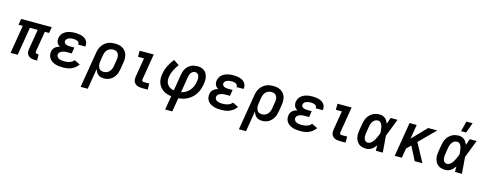

<svg xmlns="http://www.w3.org/2000/svg" viewBox="-30 -1676 7110 2812"><g transform="rotate(15 3525.0 -270.5)"><path d="M447 8Q429 8 411 5.5Q393 3 377.5 -4.5Q362 -12 349 -23.5Q336 -35 329 -51Q322 -67 321 -85Q320 -103 323 -122L374 -428H256L185 0H77L148 -428H83L98 -520H562L547 -428H482L431 -122Q430 -114 431 -107Q432 -100 436.5 -94.5Q441 -89 448 -86.5Q455 -84 463 -84H481V8Z M871 8Q841 8 812.5 5Q784 2 757.5 -6.5Q731 -15 707.5 -29.5Q684 -44 668 -65.5Q652 -87 646 -115Q640 -143 645 -172Q648 -191 657 -209Q666 -227 681 -239.5Q696 -252 714 -261Q732 -270 751 -275Q736 -284 724 -296Q712 -308 705 -324Q698 -340 696.5 -358Q695 -376 698 -394Q702 -416 713 -437.5Q724 -459 742 -475Q760 -491 781.5 -501.5Q803 -512 825 -518Q847 -524 870 -526Q893 -528 915 -528Q940 -528 964 -525.5Q988 -523 1011 -516.5Q1034 -510 1054.5 -498Q1075 -486 1089 -468.5Q1103 -451 1109.5 -427.5Q1116 -404 1111 -379L1110 -373H1003L1004 -375Q1006 -391 998 -404.5Q990 -418 976 -424.5Q962 -431 946.5 -433.5Q931 -436 915 -436Q904 -436 893 -435Q882 -434 871 -432Q860 -430 849.5 -426Q839 -422 829 -415.5Q819 -409 812 -399Q805 -389 803 -378Q801 -367 804.5 -356.5Q808 -346 815.5 -339Q823 -332 832.5 -327.5Q842 -323 852.5 -320.5Q863 -318 874 -317.5Q885 -317 896 -317H959L944 -224H881Q868 -224 855.5 -223.5Q843 -223 830.5 -220.5Q818 -218 805 -213.5Q792 -209 780.5 -202Q769 -195 761 -183.5Q753 -172 751 -159Q749 -145 754 -132.5Q759 -120 768.5 -111Q778 -102 790 -97Q802 -92 815.5 -89Q829 -86 843 -85Q857 -84 871 -84Q890 -84 908.5 -86.5Q927 -89 946 -95Q965 -101 982.5 -112Q1000 -123 1012 -140L1100 -98Q1082 -70 1055 -48.5Q1028 -27 997.5 -14Q967 -1 934.5 3.5Q902 8 871 8Z M1197 215 1288 -332Q1292 -358 1301.5 -384.5Q1311 -411 1327 -434.5Q1343 -458 1365 -477Q1387 -496 1412.5 -507.5Q1438 -519 1465 -523.5Q1492 -528 1518 -528Q1550 -528 1580.5 -522Q1611 -516 1636 -501Q1661 -486 1679.5 -463Q1698 -440 1706.5 -411Q1715 -382 1715.5 -351Q1716 -320 1710 -288L1694 -188Q1690 -164 1682.5 -139.5Q1675 -115 1662.5 -92.5Q1650 -70 1632 -50.5Q1614 -31 1591 -17.5Q1568 -4 1543.5 2Q1519 8 1494 8Q1469 8 1445.5 1.5Q1422 -5 1404 -20Q1386 -35 1374.5 -55.5Q1363 -76 1357 -100L1305 215ZM1466 -84Q1489 -84 1511.5 -93Q1534 -102 1550 -119.5Q1566 -137 1575.5 -159Q1585 -181 1588 -203L1605 -303Q1608 -319 1608.5 -335.5Q1609 -352 1606 -367Q1603 -382 1595.5 -395.5Q1588 -409 1576.5 -418.5Q1565 -428 1549.5 -432Q1534 -436 1518 -436Q1496 -436 1472.5 -427.5Q1449 -419 1432 -401.5Q1415 -384 1406 -361.5Q1397 -339 1393 -317L1379 -229Q1376 -212 1375 -194.5Q1374 -177 1377 -161Q1380 -145 1386.5 -130Q1393 -115 1404.5 -104.5Q1416 -94 1432.5 -89Q1449 -84 1466 -84Z M2071 0Q2051 0 2031.5 -3Q2012 -6 1994.5 -13.5Q1977 -21 1963.5 -34Q1950 -47 1943 -64.5Q1936 -82 1935.5 -101.5Q1935 -121 1938 -142L1986 -428H1895V-520H2109L2044 -126Q2043 -120 2043.5 -113Q2044 -106 2048 -101.5Q2052 -97 2058 -94.5Q2064 -92 2071 -92H2156V0Z M2479 215 2514 4Q2480 0 2447.5 -10.5Q2415 -21 2388 -39.5Q2361 -58 2341 -84Q2321 -110 2310 -141.5Q2299 -173 2298 -207.5Q2297 -242 2303 -277Q2308 -310 2318 -341.5Q2328 -373 2343.5 -404Q2359 -435 2377.5 -464Q2396 -493 2418 -520L2502 -463Q2485 -441 2470 -417Q2455 -393 2442.5 -368Q2430 -343 2421.5 -317Q2413 -291 2409 -265Q2403 -233 2407.5 -202Q2412 -171 2428.5 -146.5Q2445 -122 2471.5 -107.5Q2498 -93 2529 -88L2571 -343Q2575 -367 2583 -390Q2591 -413 2605 -434.5Q2619 -456 2638.5 -473Q2658 -490 2680.5 -501Q2703 -512 2727 -516Q2751 -520 2775 -520Q2803 -520 2829.5 -513Q2856 -506 2877 -490Q2898 -474 2911 -450.5Q2924 -427 2930 -400.5Q2936 -374 2934.5 -345.5Q2933 -317 2929 -289Q2922 -252 2910.5 -215.5Q2899 -179 2879 -145.5Q2859 -112 2830 -84Q2801 -56 2767 -36.5Q2733 -17 2695.5 -7Q2658 3 2622 6L2587 215ZM2638 -90Q2674 -97 2707.5 -117Q2741 -137 2765.5 -166.5Q2790 -196 2803.5 -231.5Q2817 -267 2823 -303Q2825 -317 2826 -331Q2827 -345 2825.5 -358.5Q2824 -372 2820 -385Q2816 -398 2807.5 -408Q2799 -418 2786.5 -423Q2774 -428 2760 -428Q2743 -428 2726.5 -418Q2710 -408 2700 -393Q2690 -378 2685 -361.5Q2680 -345 2677 -328Z M3271 8Q3241 8 3212.5 5Q3184 2 3157.5 -6.5Q3131 -15 3107.5 -29.5Q3084 -44 3068 -65.5Q3052 -87 3046 -115Q3040 -143 3045 -172Q3048 -191 3057 -209Q3066 -227 3081 -239.5Q3096 -252 3114 -261Q3132 -270 3151 -275Q3136 -284 3124 -296Q3112 -308 3105 -324Q3098 -340 3096.5 -358Q3095 -376 3098 -394Q3102 -416 3113 -437.5Q3124 -459 3142 -475Q3160 -491 3181.5 -501.5Q3203 -512 3225 -518Q3247 -524 3270 -526Q3293 -528 3315 -528Q3340 -528 3364 -525.5Q3388 -523 3411 -516.5Q3434 -510 3454.5 -498Q3475 -486 3489 -468.5Q3503 -451 3509.5 -427.5Q3516 -404 3511 -379L3510 -373H3403L3404 -375Q3406 -391 3398 -404.5Q3390 -418 3376 -424.5Q3362 -431 3346.5 -433.5Q3331 -436 3315 -436Q3304 -436 3293 -435Q3282 -434 3271 -432Q3260 -430 3249.5 -426Q3239 -422 3229 -415.5Q3219 -409 3212 -399Q3205 -389 3203 -378Q3201 -367 3204.5 -356.5Q3208 -346 3215.5 -339Q3223 -332 3232.5 -327.5Q3242 -323 3252.5 -320.5Q3263 -318 3274 -317.5Q3285 -317 3296 -317H3359L3344 -224H3281Q3268 -224 3255.5 -223.5Q3243 -223 3230.5 -220.5Q3218 -218 3205 -213.5Q3192 -209 3180.5 -202Q3169 -195 3161 -183.5Q3153 -172 3151 -159Q3149 -145 3154 -132.5Q3159 -120 3168.5 -111Q3178 -102 3190 -97Q3202 -92 3215.5 -89Q3229 -86 3243 -85Q3257 -84 3271 -84Q3290 -84 3308.5 -86.5Q3327 -89 3346 -95Q3365 -101 3382.5 -112Q3400 -123 3412 -140L3500 -98Q3482 -70 3455 -48.5Q3428 -27 3397.5 -14Q3367 -1 3334.5 3.5Q3302 8 3271 8Z M3597 215 3688 -332Q3692 -358 3701.5 -384.5Q3711 -411 3727 -434.5Q3743 -458 3765 -477Q3787 -496 3812.5 -507.5Q3838 -519 3865 -523.5Q3892 -528 3918 -528Q3950 -528 3980.5 -522Q4011 -516 4036 -501Q4061 -486 4079.5 -463Q4098 -440 4106.5 -411Q4115 -382 4115.5 -351Q4116 -320 4110 -288L4094 -188Q4090 -164 4082.5 -139.5Q4075 -115 4062.5 -92.5Q4050 -70 4032 -50.5Q4014 -31 3991 -17.5Q3968 -4 3943.5 2Q3919 8 3894 8Q3869 8 3845.5 1.5Q3822 -5 3804 -20Q3786 -35 3774.5 -55.5Q3763 -76 3757 -100L3705 215ZM3866 -84Q3889 -84 3911.5 -93Q3934 -102 3950 -119.5Q3966 -137 3975.5 -159Q3985 -181 3988 -203L4005 -303Q4008 -319 4008.5 -335.5Q4009 -352 4006 -367Q4003 -382 3995.5 -395.5Q3988 -409 3976.5 -418.5Q3965 -428 3949.5 -432Q3934 -436 3918 -436Q3896 -436 3872.5 -427.5Q3849 -419 3832 -401.5Q3815 -384 3806 -361.5Q3797 -339 3793 -317L3779 -229Q3776 -212 3775 -194.5Q3774 -177 3777 -161Q3780 -145 3786.5 -130Q3793 -115 3804.5 -104.5Q3816 -94 3832.5 -89Q3849 -84 3866 -84Z M4471 8Q4441 8 4412.5 5Q4384 2 4357.5 -6.5Q4331 -15 4307.5 -29.5Q4284 -44 4268 -65.5Q4252 -87 4246 -115Q4240 -143 4245 -172Q4248 -191 4257 -209Q4266 -227 4281 -239.5Q4296 -252 4314 -261Q4332 -270 4351 -275Q4336 -284 4324 -296Q4312 -308 4305 -324Q4298 -340 4296.5 -358Q4295 -376 4298 -394Q4302 -416 4313 -437.5Q4324 -459 4342 -475Q4360 -491 4381.5 -501.5Q4403 -512 4425 -518Q4447 -524 4470 -526Q4493 -528 4515 -528Q4540 -528 4564 -525.5Q4588 -523 4611 -516.5Q4634 -510 4654.5 -498Q4675 -486 4689 -468.5Q4703 -451 4709.5 -427.5Q4716 -404 4711 -379L4710 -373H4603L4604 -375Q4606 -391 4598 -404.5Q4590 -418 4576 -424.5Q4562 -431 4546.5 -433.5Q4531 -436 4515 -436Q4504 -436 4493 -435Q4482 -434 4471 -432Q4460 -430 4449.5 -426Q4439 -422 4429 -415.5Q4419 -409 4412 -399Q4405 -389 4403 -378Q4401 -367 4404.5 -356.5Q4408 -346 4415.5 -339Q4423 -332 4432.5 -327.5Q4442 -323 4452.5 -320.5Q4463 -318 4474 -317.5Q4485 -317 4496 -317H4559L4544 -224H4481Q4468 -224 4455.5 -223.5Q4443 -223 4430.5 -220.5Q4418 -218 4405 -213.5Q4392 -209 4380.5 -202Q4369 -195 4361 -183.5Q4353 -172 4351 -159Q4349 -145 4354 -132.5Q4359 -120 4368.5 -111Q4378 -102 4390 -97Q4402 -92 4415.5 -89Q4429 -86 4443 -85Q4457 -84 4471 -84Q4490 -84 4508.5 -86.5Q4527 -89 4546 -95Q4565 -101 4582.5 -112Q4600 -123 4612 -140L4700 -98Q4682 -70 4655 -48.5Q4628 -27 4597.5 -14Q4567 -1 4534.5 3.5Q4502 8 4471 8Z M5071 0Q5051 0 5031.5 -3Q5012 -6 4994.5 -13.5Q4977 -21 4963.5 -34Q4950 -47 4943 -64.5Q4936 -82 4935.5 -101.5Q4935 -121 4938 -142L4986 -428H4895V-520H5109L5044 -126Q5043 -120 5043.5 -113Q5044 -106 5048 -101.5Q5052 -97 5058 -94.5Q5064 -92 5071 -92H5156V0Z M5472 8Q5442 8 5413.5 1.5Q5385 -5 5362.5 -21.5Q5340 -38 5325.5 -62.5Q5311 -87 5304.5 -114.5Q5298 -142 5299 -172Q5300 -202 5305 -232L5322 -332Q5326 -357 5334 -382Q5342 -407 5356 -430.5Q5370 -454 5389.5 -473Q5409 -492 5433 -505Q5457 -518 5483 -523Q5509 -528 5534 -528Q5558 -528 5580.5 -520.5Q5603 -513 5619.5 -498.5Q5636 -484 5647.5 -464.5Q5659 -445 5668 -424Q5676 -448 5684 -472Q5692 -496 5700 -520H5805Q5779 -453 5753.5 -385.5Q5728 -318 5701 -251Q5707 -188 5711 -125.5Q5715 -63 5721 0H5616Q5615 -21 5615 -42Q5615 -63 5615 -83Q5602 -65 5587 -48Q5572 -31 5553.5 -18.5Q5535 -6 5513.5 1Q5492 8 5472 8ZM5472 -84Q5491 -84 5509 -95.5Q5527 -107 5540.5 -122.5Q5554 -138 5564 -156Q5574 -174 5582.5 -192Q5591 -210 5599 -228.5Q5607 -247 5614 -266Q5613 -283 5611 -300.5Q5609 -318 5606.5 -335.5Q5604 -353 5600 -369.5Q5596 -386 5587.5 -400.5Q5579 -415 5565.5 -425.5Q5552 -436 5534 -436Q5520 -436 5505.5 -431.5Q5491 -427 5479 -418Q5467 -409 5458 -397Q5449 -385 5443 -371.5Q5437 -358 5433.5 -344.5Q5430 -331 5427 -317L5411 -217Q5408 -202 5407 -187.5Q5406 -173 5407.5 -159Q5409 -145 5412.5 -131.5Q5416 -118 5424 -107Q5432 -96 5445 -90Q5458 -84 5472 -84Z M6205 0 6098 -209 6034 -145 6010 0H5902L5988 -520H6096L6060 -303L6270 -520H6408L6170 -282L6322 0Z M6672 8Q6642 8 6613.5 1.5Q6585 -5 6562.5 -21.5Q6540 -38 6525.5 -62.5Q6511 -87 6504.5 -114.5Q6498 -142 6499 -172Q6500 -202 6505 -232L6522 -332Q6526 -357 6534 -382Q6542 -407 6556 -430.5Q6570 -454 6589.5 -473Q6609 -492 6633 -505Q6657 -518 6683 -523Q6709 -528 6734 -528Q6758 -528 6780.5 -520.5Q6803 -513 6819.5 -498.5Q6836 -484 6847.5 -464.5Q6859 -445 6868 -424Q6876 -448 6884 -472Q6892 -496 6900 -520H7005Q6979 -453 6953.5 -385.5Q6928 -318 6901 -251Q6907 -188 6911 -125.5Q6915 -63 6921 0H6816Q6815 -21 6815 -42Q6815 -63 6815 -83Q6802 -65 6787 -48Q6772 -31 6753.5 -18.5Q6735 -6 6713.5 1Q6692 8 6672 8ZM6672 -84Q6691 -84 6709 -95.5Q6727 -107 6740.5 -122.5Q6754 -138 6764 -156Q6774 -174 6782.5 -192Q6791 -210 6799 -228.5Q6807 -247 6814 -266Q6813 -283 6811 -300.5Q6809 -318 6806.5 -335.5Q6804 -353 6800 -369.5Q6796 -386 6787.5 -400.5Q6779 -415 6765.5 -425.5Q6752 -436 6734 -436Q6720 -436 6705.5 -431.5Q6691 -427 6679 -418Q6667 -409 6658 -397Q6649 -385 6643 -371.5Q6637 -358 6633.5 -344.5Q6630 -331 6627 -317L6611 -217Q6608 -202 6607 -187.5Q6606 -173 6607.5 -159Q6609 -145 6612.5 -131.5Q6616 -118 6624 -107Q6632 -96 6645 -90Q6658 -84 6672 -84ZM6747 -600 6786 -756H6880L6824 -600Z"/></g></svg>

Font: Iosevka Etoile Semibold
Style: Italic
Weight: 600
Italic angle: -9°
Designer: Belleve Invis
Foundry: Belleve Invis
Version: Version 22.1.2; ttfautohint (v1.8.4)